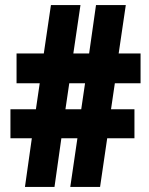

<svg xmlns="http://www.w3.org/2000/svg" viewBox="-20 -734 585 754"><path d="M431 -407H532V-524H446L474 -714H357L330 -524H268L296 -714H180L152 -524H45V-407H136L121 -305H21V-191H105L78 0H194L221 -191H284L256 0H373L401 -191H508V-305H416ZM237 -305 252 -407H314L299 -305Z"/></svg>

Font: Noto Sans Lao Looped ExtraCondensed Black
Style: Regular
Weight: 900
Width: 2
Designer: Mark Frömberg, Ben Mitchell
Foundry: The Fontpad Ltd
Version: Version 1.002